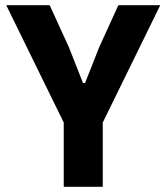

<svg xmlns="http://www.w3.org/2000/svg" viewBox="-20 -718 640 738"><path d="M375 0V-247L596 -698H435L361 -536L307 -399H299L245 -536L171 -698H4L225 -247V0Z"/></svg>

Font: IBM Plex Mono
Style: Bold
Weight: 700
Monospace: yes
Designer: Mike Abbink, Paul van der Laan, Pieter van Rosmalen
Foundry: Bold Monday
Version: Version 2.004